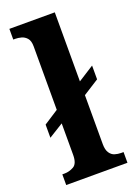

<svg xmlns="http://www.w3.org/2000/svg" viewBox="-146 -819 620 878"><g transform="rotate(-20 164.5 -380.0)"><path d="M18 0V-52H29Q52 -52 73.5 -64Q95 -76 95 -119V-272L24 -228V-292L95 -338V-647Q95 -674 83.5 -687Q72 -700 56.5 -704Q41 -708 29 -708H18V-760H239V-424L316 -473V-406L239 -357V-119Q239 -91 249 -76Q259 -61 274 -56.5Q289 -52 304 -52H316V0Z"/></g></svg>

Font: Noto Serif Thai SemiCondensed
Style: Bold
Weight: 700
Width: 4
Designer: Monotype Design Team
Foundry: Monotype Imaging Inc.
Version: Version 2.002; ttfautohint (v1.8.4.7-5d5b)